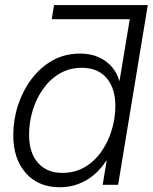

<svg xmlns="http://www.w3.org/2000/svg" viewBox="-20 -748 618 777"><path d="M535.6 -670.4H189.5L198.7 -727.5H578.1ZM222.2 9.8Q135.3 9.8 84.5 -47.6Q33.7 -105 33.7 -200.7Q33.7 -262.7 52.7 -321.5Q71.8 -380.4 107.2 -427.7Q142.6 -475.1 192.4 -503.2Q242.2 -531.2 304.2 -531.2Q346.2 -531.2 378.7 -516.8Q411.1 -502.4 432.6 -477.5Q454.1 -452.6 462.4 -421.4H463.9L514.6 -727.5H578.1L458 0H395.5L411.6 -97.7H409.7Q389.6 -65.4 361.3 -41.3Q333 -17.1 297.9 -3.7Q262.7 9.8 222.2 9.8ZM232.4 -48.3Q282.7 -48.3 322.5 -71.5Q362.3 -94.7 389.9 -134Q417.5 -173.3 432.1 -221.4Q446.8 -269.5 446.8 -319.3Q446.8 -390.6 411.4 -432.1Q376 -473.6 311 -473.6Q260.7 -473.6 221.2 -450.2Q181.6 -426.8 154.1 -387.7Q126.5 -348.6 112.1 -300.5Q97.7 -252.4 97.7 -202.1Q97.7 -129.4 133.8 -88.9Q169.9 -48.3 232.4 -48.3Z"/></svg>

Font: Inter 28pt Light
Style: Italic
Weight: 300
Italic angle: -9.3988°
Designer: Rasmus Andersson
Foundry: rsms
Version: Version 4.001;git-66647c0bb